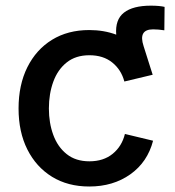

<svg xmlns="http://www.w3.org/2000/svg" viewBox="-20 -661 632 692"><path d="M301.8 11.2Q224.6 11.2 167.5 -23.9Q110.4 -59.1 78.6 -122.3Q46.9 -185.5 46.9 -270Q46.9 -355 78.6 -418.7Q110.4 -482.4 167.5 -517.6Q224.6 -552.7 301.8 -552.7Q354.5 -552.7 398.9 -536.1Q394.5 -590.3 426.8 -615.5Q459 -640.6 523.9 -640.6Q540 -640.6 552.5 -639.4Q564.9 -638.2 573.2 -636.2L572.3 -551.8Q550.8 -555.2 531.7 -555.2Q477.5 -555.2 497.6 -494.6L523.4 -413.1Q527.3 -402.3 530.3 -391.6L428.2 -367.2Q417 -409.7 384.5 -435.8Q352.1 -461.9 302.2 -461.9Q252.9 -461.9 220.5 -436Q188 -410.2 172.1 -366.5Q156.2 -322.8 156.2 -270Q156.2 -217.8 172.1 -174.6Q188 -131.3 220.5 -105.5Q252.9 -79.6 302.2 -79.6Q353 -79.6 386.2 -106.7Q419.4 -133.8 430.2 -178.2L531.7 -153.8Q511.7 -76.7 449.7 -32.7Q387.7 11.2 301.8 11.2Z"/></svg>

Font: Inter Medium
Style: Regular
Weight: 500
Designer: Rasmus Andersson
Foundry: rsms
Version: Version 4.001;git-9221beed3